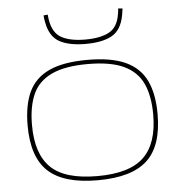

<svg xmlns="http://www.w3.org/2000/svg" viewBox="-54 -812 823 874"><g transform="rotate(-5 357.5 -375.5)"><path d="M61 -266Q61 -359 89.5 -419.5Q118 -480 183 -510Q248 -540 358 -540Q467 -540 532 -510Q597 -480 626 -419.5Q655 -359 655 -266Q655 -121 584 -55.5Q513 10 358 10Q203 10 132 -55.5Q61 -121 61 -266ZM81 -266Q81 -134 145.5 -71.5Q210 -9 358 -9Q505 -9 570 -71.5Q635 -134 635 -266Q635 -351 609 -407.5Q583 -464 522.5 -492.5Q462 -521 358 -521Q254 -521 193 -492.5Q132 -464 106.5 -407.5Q81 -351 81 -266ZM357 -613Q281 -613 237 -637.5Q193 -662 181 -729Q178 -743 177 -759L196 -761Q197 -755 197.5 -748.5Q198 -742 199 -737Q209 -676 249 -654.5Q289 -633 357 -633Q426 -633 466 -654.5Q506 -676 515 -736Q516 -742 517 -748.5Q518 -755 518 -761L538 -759Q537 -751 535.5 -743Q534 -735 533 -728Q521 -662 477.5 -637.5Q434 -613 357 -613Z"/></g></svg>

Font: Georama Extended Thin
Style: Regular
Weight: 100
Width: 7
Designer: Jean-Baptiste Levee
Foundry: Production Type
Version: Version 1.000